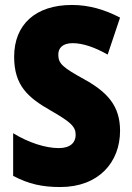

<svg xmlns="http://www.w3.org/2000/svg" viewBox="-20 -744 531 774"><path d="M464 -217C464 -317 413 -372 322 -423C233 -472 215 -487 215 -524C215 -550 232 -570 273 -570C313 -570 361 -554 414 -524L464 -673C403 -705 339 -724 270 -724C123 -724 37 -645 37 -515C37 -398 94 -350 185 -298C267 -251 285 -233 285 -200C285 -169 263 -147 217 -147C163 -147 95 -169 33 -207V-35C96 -2 150 10 223 10C377 10 464 -89 464 -217Z"/></svg>

Font: Noto Sans Georgian Condensed Black
Style: Regular
Weight: 900
Width: 3
Designer: Monotype Design Team, Akaki Razmadze
Foundry: Google LLC
Version: Version 2.005